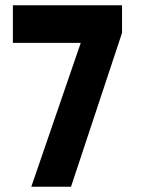

<svg xmlns="http://www.w3.org/2000/svg" viewBox="-20 -710 540 730"><path d="M29 -547V-690H444V-585L250 0H99L287 -547Z"/></svg>

Font: Radio Canada Condensed
Style: Bold
Weight: 700
Width: 3
Designer: Charles Daoud, Etienne Aubert Bonn, Alexandre Saumier Demers, Jacques Le Bailly
Foundry: Radio-Canada
Version: Version 2.104; ttfautohint (v1.8.4.7-5d5b);gftools[0.9.28.de